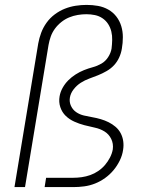

<svg xmlns="http://www.w3.org/2000/svg" viewBox="-20 -763 640 783"><path d="M39 0 136 -586Q140 -608 148 -629.5Q156 -651 170 -670.5Q184 -690 203.5 -704.5Q223 -719 244.5 -727.5Q266 -736 288.5 -739.5Q311 -743 333 -743Q357 -743 379.5 -739Q402 -735 421.5 -724Q441 -713 454.5 -695.5Q468 -678 474.5 -656.5Q481 -635 481 -611.5Q481 -588 477 -565Q474 -546 466 -528.5Q458 -511 445 -497Q432 -483 414.5 -473Q397 -463 379.5 -456Q362 -449 344 -442.5Q326 -436 309.5 -425.5Q293 -415 280.5 -399Q268 -383 265 -365Q262 -347 269.5 -331Q277 -315 291 -305.5Q305 -296 322 -292Q339 -288 356.5 -285Q374 -282 391 -277Q408 -272 423 -264.5Q438 -257 451 -246Q464 -235 472 -220Q480 -205 482.5 -187.5Q485 -170 482 -152Q479 -130 468.5 -108.5Q458 -87 443 -69Q428 -51 408.5 -37Q389 -23 367.5 -14.5Q346 -6 323.5 -3Q301 0 279 0H162L168 -38H279Q296 -38 313.5 -40.5Q331 -43 348 -49Q365 -55 380.5 -65.5Q396 -76 408 -90Q420 -104 428.5 -120.5Q437 -137 440 -154Q443 -177 433.5 -196.5Q424 -216 406 -227Q388 -238 366.5 -242.5Q345 -247 324 -252.5Q303 -258 283 -267Q263 -276 248 -290.5Q233 -305 226 -326Q219 -347 223 -370Q226 -388 235.5 -405Q245 -422 258.5 -435.5Q272 -449 288.5 -459.5Q305 -470 322.5 -477Q340 -484 358.5 -489Q377 -494 393.5 -503.5Q410 -513 421 -530Q432 -547 435 -565Q437 -582 437.5 -600Q438 -618 434 -634.5Q430 -651 421 -665Q412 -679 398 -688.5Q384 -698 367 -701.5Q350 -705 332 -705Q315 -705 297 -702Q279 -699 262 -692Q245 -685 230 -673Q215 -661 204 -646Q193 -631 187 -614Q181 -597 178 -580L82 0Z"/></svg>

Font: Iosevka SS04 XLt Ex Obl
Style: Regular
Weight: 200
Width: 7
Italic angle: -9°
Monospace: yes
Designer: Belleve Invis
Foundry: Belleve Invis
Version: Version 19.0.0; ttfautohint (v1.8.4)